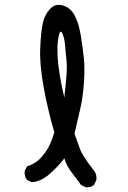

<svg xmlns="http://www.w3.org/2000/svg" viewBox="-20 -789 540 809"><path d="M340.8 0 321.3 -9.8Q301.8 -37.1 281.2 -63.5Q260.7 -89.8 251 -122.1Q234.4 -97.7 194.3 -60.5Q154.3 -23.4 113.3 -21.5L93.8 -31.2Q82 -46.9 84 -68.4L93.8 -87.9Q130.9 -99.6 154.3 -126.5Q177.7 -153.3 189.5 -178.7Q201.2 -204.1 209 -231.4Q181.6 -325.2 164.1 -420.9Q146.5 -516.6 149.4 -585.4Q152.3 -654.3 160.2 -690.4Q168 -726.6 190.4 -751Q212.9 -775.4 244.6 -766.1Q276.4 -756.8 293.9 -725.1Q311.5 -693.4 320.3 -640.1Q329.1 -586.9 333.5 -541.5Q337.9 -496.1 333.5 -437Q329.1 -377.9 317.4 -327.1Q305.7 -276.4 293.9 -225.6Q305.7 -194.3 316.4 -163.1Q327.1 -131.8 376 -70.3Q389.6 -52.7 385.7 -29.3L376 -9.8Q362.3 2 340.8 0ZM252.9 -397.5Q264.6 -496.1 260.7 -529.8Q256.8 -563.5 254.4 -595.2Q252 -627 244.1 -645Q236.3 -663.1 231.4 -650.9Q226.6 -638.7 223.6 -613.8Q220.7 -588.9 222.7 -551.8Q224.6 -514.6 232.4 -468.8Q240.2 -422.9 251 -377.9Z"/></svg>

Font: NaikaiFont
Style: Regular
Weight: 400
Version: Version 1.67